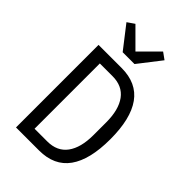

<svg xmlns="http://www.w3.org/2000/svg" viewBox="-274 -1045 1148 1148"><g transform="rotate(45 300.0 -471.5)"><path d="M95 -698H290Q418 -698 481 -610Q544 -522 544 -349Q544 -176 481 -88Q418 0 290 0H95ZM286 -73Q370 -73 412.5 -131Q455 -189 455 -295V-403Q455 -509 412.5 -567Q370 -625 286 -625H179V-73ZM228 -769 117 -912 162 -943 279 -826 396 -943 439 -912 328 -769Z"/></g></svg>

Font: IBM Plaex Mono
Style: Regular
Weight: 400
Designer: Mike Abbink, Paul van der Laan, Pieter van Rosmalen
Foundry: Bold Monday
Version: Version 2.003